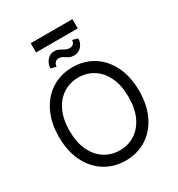

<svg xmlns="http://www.w3.org/2000/svg" viewBox="-235 -1174 1233 1333"><g transform="rotate(-30 381.0 -508.0)"><path d="M381.3 9.8Q288.6 9.8 215.8 -35.6Q143.1 -81.1 101.3 -164.8Q59.6 -248.5 59.6 -363.3Q59.6 -478.5 101.3 -562.5Q143.1 -646.5 215.8 -691.9Q288.6 -737.3 381.3 -737.3Q474.6 -737.3 546.9 -691.9Q619.1 -646.5 660.6 -562.5Q702.1 -478.5 702.1 -363.3Q702.1 -248.5 660.6 -164.8Q619.1 -81.1 546.9 -35.6Q474.6 9.8 381.3 9.8ZM381.3 -72.3Q447.3 -72.3 500.7 -105.7Q554.2 -139.2 585.7 -204.1Q617.2 -269 617.2 -363.3Q617.2 -458 585.7 -523.2Q554.2 -588.4 500.7 -621.8Q447.3 -655.3 381.3 -655.3Q315.4 -655.3 261.7 -621.8Q208 -588.4 176.3 -523.2Q144.5 -458 144.5 -363.3Q144.5 -269 176.3 -204.1Q208 -139.2 261.7 -105.7Q315.4 -72.3 381.3 -72.3ZM475.1 -902.3 518.1 -890.6Q518.1 -855 494.9 -828.4Q471.7 -801.8 435.1 -801.8Q409.2 -801.8 393.3 -811Q377.4 -820.3 363.3 -829.6Q349.1 -838.9 327.6 -838.9Q311.5 -838.4 300.3 -825.2Q289.1 -812 289.6 -794.9L246.6 -805.7Q246.6 -840.8 269.5 -868.9Q292.5 -897 327.6 -896.5Q349.6 -897 366.2 -887.9Q382.8 -878.9 398.9 -870.1Q415 -861.3 435.1 -861.3Q451.7 -861.3 463.4 -872.8Q475.1 -884.3 475.1 -902.3ZM549.3 -1026.4V-952.1H215.3V-1026.4Z"/></g></svg>

Font: GitLab Sans
Style: Regular
Weight: 400
Designer: Rasmus Andersson
Foundry: Modifications by GitLab B.V., manufactured by rsms
Version: Version 4.000;git-c8fb6b7